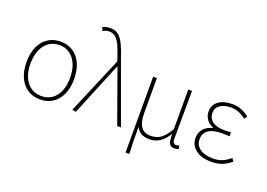

<svg xmlns="http://www.w3.org/2000/svg" viewBox="-133 -1167 2401 1726"><g transform="rotate(20 1067.5 -304.5)"><path d="M59 -262Q59 -353 89 -414Q118 -476 169.5 -508Q221 -540 287 -540Q354 -540 405.5 -507Q457 -474 485.5 -411Q514 -348 514 -262Q514 -177 485 -114.5Q456 -52 404.5 -19.5Q353 13 287 13Q220 13 168.5 -19.5Q117 -52 88 -114.5Q59 -177 59 -262ZM476 -262Q476 -336 452.5 -391.5Q429 -447 386 -477Q343 -507 287 -507Q230 -507 187 -477Q144 -447 120.5 -391.5Q97 -336 97 -262Q97 -151 148.5 -85.5Q200 -20 287 -20Q374 -20 425 -85.5Q476 -151 476 -262Z M593 0 824 -546 815 -574Q791 -647 771.5 -689Q752 -731 726.5 -753Q701 -775 666 -775Q635 -775 605 -757L591 -790Q627 -807 669 -807Q715 -807 746 -780Q775 -754 799 -704Q823 -654 849 -574L1058 0H1022L842 -502H838L629 7Z M1174 -527H1210V-192Q1210 -20 1332 -20Q1359 -20 1389 -28Q1451 -47 1510 -148V-527H1546Q1546 -371 1545 -293L1544 -59Q1544 -41 1553 -30.5Q1562 -20 1575 -20Q1587 -20 1606 -26L1612 4Q1596 13 1572 13Q1536 13 1523 -12.5Q1510 -38 1511 -101H1509Q1440 13 1336 13Q1290 13 1258.5 -2.5Q1227 -18 1205 -58Q1205 20 1206 77Q1207 134 1210 198H1174Z M1720 -141Q1720 -195 1751.5 -229.5Q1783 -264 1835 -277V-282Q1794 -299 1771.5 -331.5Q1749 -364 1749 -405Q1749 -468 1797.5 -504Q1846 -540 1930 -540Q2016 -540 2091 -480L2073 -452Q2038 -479 2003 -493Q1968 -507 1928 -507Q1866 -507 1826 -480.5Q1786 -454 1786 -403Q1786 -354 1824.5 -324Q1863 -294 1943 -294Q1967 -294 1981 -295L2003 -296V-259Q1973 -261 1963 -261H1927Q1844 -261 1801 -230.5Q1758 -200 1758 -143Q1758 -86 1804 -53Q1850 -20 1928 -20Q1977 -20 2014 -34.5Q2051 -49 2093 -84L2113 -56Q2067 -19 2024.5 -3Q1982 13 1924 13Q1829 13 1774.5 -30Q1720 -73 1720 -141Z"/></g></svg>

Font: Merged Yaku Han JP Thin
Style: Regular
Weight: 250
Designer: Ryoko NISHIZUKA 西塚涼子 (kana, bopomofo & ideographs); Paul D. Hunt (Latin, Greek & Cyrillic); Sandoll Communications 산돌커뮤니
Foundry: Adobe
Version: Version 2.004